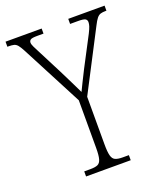

<svg xmlns="http://www.w3.org/2000/svg" viewBox="-141 -802 754 889"><g transform="rotate(-20 236.0 -357.0)"><path d="M129 0V-25H159Q183 -25 195.5 -30.5Q208 -36 213 -54Q218 -72 218 -109V-343L61 -644Q50 -665 42 -674.5Q34 -684 24 -686.5Q14 -689 -2 -689H-8V-714H170V-689H140Q113 -689 106 -684Q99 -679 99 -670Q99 -662 105.5 -648.5Q112 -635 121 -618L183 -497Q199 -465 214 -434.5Q229 -404 243 -375Q251 -391 262.5 -415Q274 -439 290 -470L367 -617Q377 -637 380.5 -648Q384 -659 384 -668Q384 -679 375.5 -684Q367 -689 341 -689H301V-714H480V-689H475Q461 -689 451 -686Q441 -683 432.5 -672.5Q424 -662 413 -640L260 -345V-110Q260 -73 265 -54.5Q270 -36 283 -30.5Q296 -25 319 -25H349V0Z"/></g></svg>

Font: Noto Serif Khmer Condensed ExtraLight
Style: Regular
Weight: 250
Width: 3
Designer: Danh Hong and the Monotype Design Team
Foundry: Monotype Imaging Inc.
Version: Version 2.004